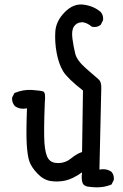

<svg xmlns="http://www.w3.org/2000/svg" viewBox="-20 -797 540 840"><path d="M378 21Q348 20 341.5 4Q335 -12 339 -43Q298 -14 265.5 -7Q233 0 201.5 -5Q170 -10 143.5 -38Q117 -66 108.5 -91Q100 -116 97 -166Q94 -216 98 -323Q67 -317 45 -333Q31 -349 33 -370L43 -390Q82 -406 119 -403.5Q156 -401 168.5 -397Q181 -393 176 -348Q171 -220 174.5 -171Q178 -122 191.5 -102.5Q205 -83 236 -83.5Q267 -84 291 -104Q315 -124 339 -132L343 -401Q275 -454 256 -485.5Q237 -517 228 -565Q219 -613 222 -659Q225 -705 263.5 -744Q302 -783 347 -776.5Q392 -770 421 -744Q433 -730 431 -709L421 -689Q405 -675 382 -680Q357 -701 336 -699.5Q315 -698 303.5 -681Q292 -664 297 -627Q302 -590 309.5 -561Q317 -532 357 -497Q397 -462 411 -450Q425 -438 423 -407L415 -55Q446 -61 468 -45Q480 -31 478 -10L468 10Q429 27 378 21Z"/></svg>

Font: NaniFont Regular
Style: Regular
Weight: 400
Designer: Nanigashitei
Version: Version 1.036